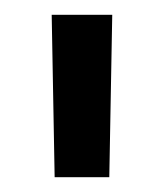

<svg xmlns="http://www.w3.org/2000/svg" viewBox="-20 -720 222 260"><path d="M54 -480 50 -700H132L128 -480Z"/></svg>

Font: TASA Orbiter Display
Style: Regular
Weight: 400
Designer: Weizhong Zhang
Version: Version 1.000;Glyphs 3.1.2 (3151)